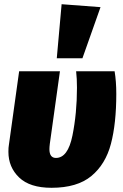

<svg xmlns="http://www.w3.org/2000/svg" viewBox="-20 -873 586 913"><path d="M533 -426Q533 -286 507.5 -189Q482 -92 414.5 -36Q347 20 225 20Q122 20 71 -29Q20 -78 20 -151Q20 -172 22 -182L71 -534H265L217 -190Q215 -174 215 -164Q215 -122 246 -122Q303 -122 324.5 -228.5Q346 -335 346 -456Q346 -499 342 -534H525Q533 -486 533 -426ZM458 -839 372 -596H250L273 -853Z"/></svg>

Font: FiraGO Heavy
Style: Italic
Weight: 900
Italic angle: -8°
Designer: bBox Type GmbH
Foundry: bBox Type GmbH
Version: Version 1.001